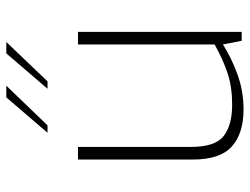

<svg xmlns="http://www.w3.org/2000/svg" viewBox="-114 -692 811 624"><g transform="rotate(-90 292.0 -379.5)"><path d="M249 6Q171 6 128.5 -32Q86 -70 86 -159V-532H127V-165Q127 -86 162.5 -58.5Q198 -31 264 -31Q321 -31 365.5 -45.5Q410 -60 460 -88V-532H501V0H472L460 -61Q418 -34 363.5 -14Q309 6 249 6ZM316 -631 431 -765H468L340 -631ZM173 -631 288 -765H326L197 -631Z"/></g></svg>

Font: Exo Thin ExtraLight
Style: Regular
Weight: 250
Version: Version 2.000